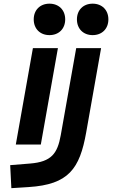

<svg xmlns="http://www.w3.org/2000/svg" viewBox="-20 -776 626 1031"><path d="M41 234.4 133.8 228.5C348.6 214.8 408.2 130.4 442.9 -65.4L522.9 -517.6H389.2L306.2 -49.8C288.6 48.3 256.3 92.8 142.1 102.1L34.7 110.8ZM64.9 0H199.2L291 -517.6H156.7ZM245.6 -587.4C295.9 -587.4 330.1 -621.6 330.1 -671.9C330.1 -722.2 295.9 -756.3 245.6 -756.3C195.3 -756.3 161.1 -722.2 161.1 -671.9C161.1 -621.6 195.3 -587.4 245.6 -587.4ZM477.5 -587.4C527.8 -587.4 562 -621.6 562 -671.9C562 -722.2 527.8 -756.3 477.5 -756.3C427.2 -756.3 393.1 -722.2 393.1 -671.9C393.1 -621.6 427.2 -587.4 477.5 -587.4Z"/></svg>

Font: Cascadia Code
Style: Bold Italic
Weight: 700
Italic angle: -10°
Monospace: yes
Designer: Aaron Bell
Foundry: Saja Typeworks
Version: Version 2404.023